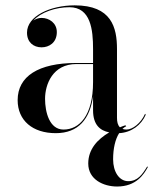

<svg xmlns="http://www.w3.org/2000/svg" viewBox="-20 -488 573 718"><path d="M265.5 -252.5C123.5 -252.5 46 -202.5 46 -113.5C46 -37.5 102 10 188.5 10C273.5 10 316.5 -43.5 328 -128.5V-75.5C328 -21 354.5 0.5 388.5 7C346 32 310 69 310 123.5C310 183.5 367 209.5 418 209.5C489 209.5 518 164.5 533 136.5L530.5 134.5C512 164.5 495 189.5 459.5 189.5C425.5 189.5 403 154 403 108C403 67 411 33 425.5 10C471.5 7.5 508.5 -20.5 525 -59L522.5 -62.5C507 -27 475.5 -3.5 453 -3.5C447 -3.5 442 -4.5 438 -6C442 -10 447 -13.5 452 -16L449 -19.5C442.5 -17.5 435.5 -15 428.5 -12C420 -20 417.5 -33 417.5 -47.5V-304.5C417.5 -385.5 397 -468 259.5 -468C168.5 -468 81 -428 81 -366C81 -330 105 -311 135.5 -311C163 -311 192.5 -328 192.5 -368C192.5 -402 164 -421 135.5 -421C124.5 -421 114 -417.5 104.5 -411C133 -442.5 188.5 -461 239.5 -461C319.5 -461 328 -376.5 328 -304.5V-252.5ZM217.5 -3.5C165 -3.5 148.5 -68.5 148.5 -118.5C148.5 -173 177.5 -248.5 265.5 -248.5H328V-181C328 -55.5 276.5 -3.5 217.5 -3.5Z"/></svg>

Font: Bodoni* 36pt
Style: Regular
Weight: 400
Version: Version 2.3